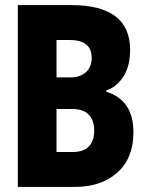

<svg xmlns="http://www.w3.org/2000/svg" viewBox="-20 -734 570 754"><path d="M50 0V-714H260Q491 -714 491 -538Q491 -474 464 -432.5Q437 -391 397 -379V-374Q504 -341 504 -215Q504 -113 441 -56.5Q378 0 274 0ZM256 -430Q295 -430 317.5 -450.5Q340 -471 340 -507Q340 -577 253 -577H202V-430ZM264 -137Q309 -137 329.5 -159.5Q350 -182 350 -221Q350 -261 329 -283.5Q308 -306 262 -306H202V-137Z"/></svg>

Font: Noto Sans Mono Condensed Black
Style: Regular
Weight: 900
Width: 3
Designer: Monotype Design Team
Foundry: Monotype Imaging Inc.
Version: Version 2.014